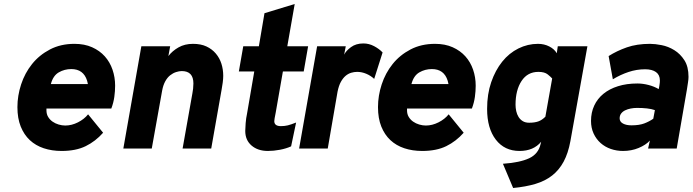

<svg xmlns="http://www.w3.org/2000/svg" viewBox="-20 -742 3459 959"><path d="M288 12Q239 12 198.5 -1.5Q158 -15 129 -42Q100 -69 83.5 -110Q67 -151 67 -207Q67 -264 85.5 -320.5Q104 -377 140 -422Q176 -467 229.5 -495Q283 -523 352 -523Q402 -523 440 -506Q478 -489 503.5 -460.5Q529 -432 542 -394Q555 -356 555 -314Q555 -287 551 -258Q547 -229 536 -200H212V-191Q212 -172 220.5 -158Q229 -144 242.5 -134.5Q256 -125 273 -120Q290 -115 306 -115Q338 -115 369.5 -131Q401 -147 420 -171L495 -79Q457 -36 408 -12Q359 12 288 12ZM419 -322Q418 -327 417 -331Q416 -335 415 -339Q397 -397 336 -397Q302 -397 273.5 -380.5Q245 -364 234 -322Z M686 -511H830L821 -462Q841 -488 872 -505.5Q903 -523 944 -523Q983 -523 1011 -510Q1039 -497 1058 -474.5Q1077 -452 1086 -423.5Q1095 -395 1095 -363Q1095 -349 1092.5 -329.5Q1090 -310 1087 -295L1035 0H892L941 -276Q943 -285 944.5 -299Q946 -313 946 -325Q946 -387 888 -387Q875 -387 859.5 -382Q844 -377 830 -366Q816 -355 805.5 -336Q795 -317 790 -290L738 0H596Z M1318 12Q1268 12 1236.5 -15Q1205 -42 1205 -88Q1205 -102 1207 -127Q1209 -152 1214 -175L1250 -385H1173L1195 -511H1273L1301 -676L1452 -722L1415 -511H1519L1497 -385H1393L1357 -179Q1350 -145 1350 -137Q1350 -112 1383 -112Q1402 -112 1418 -116Q1434 -120 1459 -130L1434 -11Q1410 0 1378.5 6Q1347 12 1318 12Z M1564 -511H1707L1699 -469Q1708 -488 1733 -506.5Q1758 -525 1795 -525Q1823 -525 1848.5 -511.5Q1874 -498 1891 -480L1849 -348Q1832 -364 1809.5 -373.5Q1787 -383 1764 -383Q1749 -383 1734 -378.5Q1719 -374 1706 -363Q1693 -352 1682.5 -333Q1672 -314 1666 -284L1617 0H1474Z M2089 12Q2040 12 1999.5 -1.5Q1959 -15 1930 -42Q1901 -69 1884.5 -110Q1868 -151 1868 -207Q1868 -264 1886.5 -320.5Q1905 -377 1941 -422Q1977 -467 2030.5 -495Q2084 -523 2153 -523Q2203 -523 2241 -506Q2279 -489 2304.5 -460.5Q2330 -432 2343 -394Q2356 -356 2356 -314Q2356 -287 2352 -258Q2348 -229 2337 -200H2013V-191Q2013 -172 2021.5 -158Q2030 -144 2043.5 -134.5Q2057 -125 2074 -120Q2091 -115 2107 -115Q2139 -115 2170.5 -131Q2202 -147 2221 -171L2296 -79Q2258 -36 2209 -12Q2160 12 2089 12ZM2220 -322Q2219 -327 2218 -331Q2217 -335 2216 -339Q2198 -397 2137 -397Q2103 -397 2074.5 -380.5Q2046 -364 2035 -322Z M2492 76Q2577 70 2623 48.5Q2669 27 2680 -22L2683 -34Q2645 12 2575 12Q2500 12 2456.5 -44.5Q2413 -101 2413 -198Q2413 -272 2433.5 -331.5Q2454 -391 2488.5 -434Q2523 -477 2569.5 -500Q2616 -523 2667 -523Q2698 -523 2723.5 -510Q2749 -497 2761 -476L2766 -511H2914L2829 -37Q2818 23 2795.5 65Q2773 107 2738 134.5Q2703 162 2654.5 176.5Q2606 191 2543 197ZM2623 -129Q2650 -129 2668.5 -135.5Q2687 -142 2704 -159L2738 -350Q2731 -358 2715.5 -370.5Q2700 -383 2669 -383Q2615 -383 2585 -337.5Q2555 -292 2555 -219Q2555 -203 2558.5 -187Q2562 -171 2570 -158Q2578 -145 2591 -137Q2604 -129 2623 -129Z M3226 -40Q3206 -18 3170 -3Q3134 12 3092 12Q3060 12 3031 2Q3002 -8 2980 -27.5Q2958 -47 2945 -75Q2932 -103 2932 -138Q2932 -180 2948 -214.5Q2964 -249 2994 -273.5Q3024 -298 3067 -311.5Q3110 -325 3164 -325Q3191 -325 3219.5 -317.5Q3248 -310 3270 -297L3273 -311Q3275 -322 3275.5 -329Q3276 -336 3276 -340Q3276 -368 3256.5 -382Q3237 -396 3202 -396Q3160 -396 3119.5 -382.5Q3079 -369 3041 -346L3020 -462Q3061 -488 3111 -505.5Q3161 -523 3227 -523Q3252 -523 3285 -516.5Q3318 -510 3348 -491.5Q3378 -473 3398.5 -441Q3419 -409 3419 -358Q3419 -347 3416.5 -331Q3414 -315 3411 -295L3360 0H3217ZM3134 -116Q3173 -116 3198 -125.5Q3223 -135 3243 -149L3251 -192Q3234 -198 3211.5 -200.5Q3189 -203 3162 -203Q3146 -203 3130.5 -200Q3115 -197 3102.5 -191Q3090 -185 3082.5 -175Q3075 -165 3075 -151Q3075 -134 3091.5 -125Q3108 -116 3134 -116Z"/></svg>

Font: Overpass Heavy
Style: Italic
Weight: 900
Italic angle: -10°
Designer: Delve Withrington, Dave Bailey
Foundry: Delve Fonts
Version: Version 3.000;DELV;Overpass